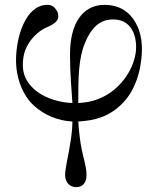

<svg xmlns="http://www.w3.org/2000/svg" viewBox="-20 -488 652 790"><path d="M46 -240C46 -167 73 -95 121 -52C161 -16 216 9 278 12C278 52 271 90 265 126C260 157 248 206 248 232C248 264 268 282 294 282C320 282 336 264 336 232C336 198 324 166 316 126C309 91 305 53 302 12C366 8 430 -5 489 -68C553 -137 564 -239 564 -287C564 -338 550 -388 516 -425C489 -454 453 -468 410 -468C320 -468 268 -392 268 -264C268 -176 275 -118 278 -64C168 -69 74 -129 74 -218C74 -257 81 -284 102 -316C128 -352 154 -368 178 -378C198 -387 220 -400 220 -420C220 -431 218 -440 208 -452C202 -460 194 -468 175 -468C86 -468 46 -338 46 -240ZM302 -64C302 -172 303 -248 330 -312C360 -384 398 -408 446 -408C507 -408 540 -362 540 -294C540 -226 495 -143 420 -98C386 -78 352 -67 302 -64Z"/></svg>

Font: Old Standard
Style: Regular
Weight: 400
Designer: Alexey Kryukov <alexios@thessalonica.org.ru>
Version: Version 2.0